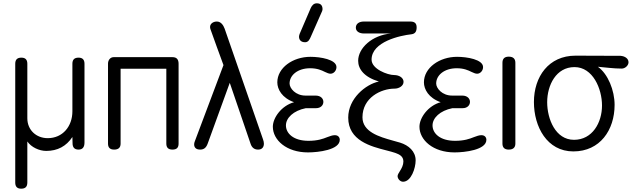

<svg xmlns="http://www.w3.org/2000/svg" viewBox="-20 -903 3814 1159"><path d="M72 199C72 224 84 236 108 236C133 236 145 224 145 199V-49C169 -14 217 8 259 8C327 8 380 -20 417 -76C417 -67 417 -54 418 -38C418 -13 430 0 454 0C478 0 490 -14 490 -43V-518C490 -543 478 -555 454 -555C429 -555 417 -543 417 -518V-231C417 -141 359 -69 268 -69C199 -69 145 -118 145 -189V-518C145 -543 133 -555 109 -555C84 -555 72 -543 72 -518Z M632 -36C632 -12 644 0 669 0C695 0 708 -12 708 -36V-488H984V-36C984 -12 996 0 1021 0C1047 0 1058 -12 1058 -36V-518C1058 -545 1046 -558 1021 -558H666C645 -558 632 -539 632 -519Z M1156 -50C1153 -43 1152 -37 1152 -31C1152 -14 1162 0 1188 0C1212 0 1225 -12 1234 -37L1367 -403L1493 -34C1501 -11 1516 0 1538 0C1563 0 1573 -16 1573 -36C1573 -44 1571 -52 1568 -61L1336 -730C1328 -752 1313 -773 1289 -773C1267 -773 1248 -760 1248 -740C1248 -736 1249 -732 1250 -728C1272 -664 1306 -574 1329 -510Z M1839 17C1901 17 2031 2 2031 -59C2031 -73 2022 -87 2001 -87C1986 -87 1972 -81 1955 -75C1930 -65 1898 -53 1842 -53C1751 -53 1706 -98 1706 -146C1706 -191 1751 -235 1826 -250H1888C1917 -250 1932 -269 1932 -288C1932 -307 1917 -326 1885 -326H1824C1764 -326 1728 -370 1728 -399C1728 -449 1777 -491 1852 -491C1895 -491 1921 -479 1941 -469C1954 -463 1965 -458 1975 -458C1995 -458 2011 -477 2011 -498C2011 -544 1914 -560 1854 -560C1748 -560 1654 -494 1654 -406C1654 -364 1682 -312 1755 -286C1679 -265 1627 -192 1627 -138C1627 -58 1709 17 1839 17ZM1925 -837C1926 -840 1927 -844 1927 -847C1927 -870 1916 -883 1892 -883C1874 -883 1863 -870 1856 -855L1789 -699C1787 -695 1785 -685 1785 -682C1785 -663 1796 -648 1822 -648C1842 -648 1850 -667 1857 -683Z M2413 194C2462 194 2489 112 2489 65C2489 11 2447 -26 2395 -42C2382 -46 2365 -51 2349 -55C2270 -77 2168 -107 2168 -195C2168 -313 2279 -368 2362 -368C2388 -368 2416 -384 2416 -409C2416 -434 2389 -450 2359 -450C2320 -450 2223 -486 2223 -543C2223 -652 2398 -689 2463 -696C2488 -699 2495 -715 2495 -738C2495 -762 2483 -773 2457 -773H2176C2150 -773 2128 -761 2128 -736C2128 -713 2150 -701 2176 -701H2341C2225 -691 2142 -612 2142 -536C2142 -486 2179 -437 2267 -411C2187 -394 2082 -308 2082 -193C2082 -54 2219 -19 2313 5C2333 10 2351 15 2366 20C2395 30 2415 43 2415 72C2415 93 2405 112 2395 128C2388 140 2380 151 2380 160C2380 176 2395 194 2413 194Z M2724 17C2786 17 2916 2 2916 -59C2916 -73 2907 -87 2886 -87C2871 -87 2857 -81 2840 -75C2815 -65 2783 -53 2727 -53C2636 -53 2591 -98 2591 -146C2591 -191 2636 -235 2711 -250H2773C2802 -250 2817 -269 2817 -288C2817 -307 2802 -326 2770 -326H2709C2649 -326 2613 -370 2613 -399C2613 -449 2662 -491 2737 -491C2780 -491 2806 -479 2826 -469C2839 -463 2850 -458 2860 -458C2880 -458 2896 -477 2896 -498C2896 -544 2799 -560 2739 -560C2633 -560 2539 -494 2539 -406C2539 -364 2567 -312 2640 -286C2564 -265 2512 -192 2512 -138C2512 -58 2594 17 2724 17Z M3091 -524C3091 -549 3077 -561 3051 -561C3026 -561 3013 -549 3013 -524V-36C3013 -12 3026 0 3051 0C3077 0 3091 -12 3091 -36Z M3445 -59C3333 -59 3283 -185 3283 -286C3283 -389 3337 -498 3448 -498C3559 -498 3614 -367 3614 -266C3614 -163 3556 -59 3445 -59ZM3454 -567C3292 -567 3203 -440 3203 -287C3203 -138 3282 11 3441 11C3602 11 3690 -118 3690 -270C3690 -357 3650 -457 3589 -500C3636 -496 3684 -489 3733 -489C3754 -489 3774 -508 3774 -527C3774 -550 3752 -564 3726 -566Z"/></svg>

Font: Numismatica Pro
Style: Regular
Weight: 400
Designer: Chris Hopkins
Foundry: Edward C. D. Hopkins
Version: Version 2.19D